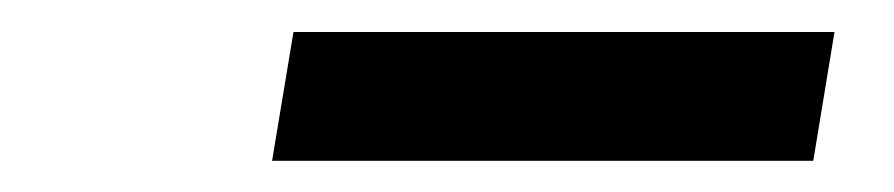

<svg xmlns="http://www.w3.org/2000/svg" viewBox="-20 -748 573 123"><path d="M514.6 -727.5 501 -645H154.3L168 -727.5Z"/></svg>

Font: Inter Tight
Style: Bold Italic
Weight: 700
Italic angle: -9.39999°
Designer: Rasmus Andersson
Foundry: rsms
Version: Version 3.004